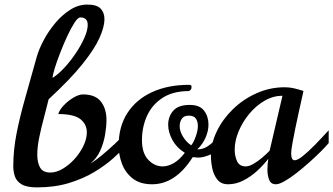

<svg xmlns="http://www.w3.org/2000/svg" viewBox="-20 -792 1458 840"><path d="M142.1 27.8Q96.7 27.8 74.5 14.4Q52.2 1 45.2 -20.3Q38.1 -41.5 38.1 -64.9Q38.1 -135.3 52.5 -208.3Q66.9 -281.2 90.3 -363.3Q113.8 -445.3 140.1 -541Q149.9 -576.2 171.1 -616.2Q192.4 -656.2 222.2 -691.7Q252 -727.1 287.6 -749.5Q323.2 -772 361.8 -772Q403.3 -772 420.2 -754.4Q437 -736.8 437 -708Q437 -674.3 415 -625.5Q393.1 -576.7 339.8 -510.5Q286.6 -444.3 192.9 -357.9Q184.1 -321.3 172.4 -277.8Q160.6 -234.4 151.9 -191.9Q143.1 -149.4 143.1 -115.2Q143.1 -80.6 155.5 -58.8Q168 -37.1 200.2 -37.1Q226.6 -37.1 254.6 -53.7Q282.7 -70.3 306.6 -96.9Q330.6 -123.5 345.2 -154.3Q359.9 -185.1 359.9 -212.9Q359.9 -248 332 -270.5Q304.2 -293 234.9 -293Q239.7 -310.5 258.5 -330.6Q277.3 -350.6 301 -364.7Q324.7 -378.9 342.8 -378.9Q397 -378.9 421.4 -347.7Q445.8 -316.4 445.8 -267.1Q445.8 -238.3 439.7 -202.4Q433.6 -166.5 418.5 -132.8Q403.3 -99.1 375 -76.2Q397 -88.9 425.5 -112.5Q454.1 -136.2 482.9 -163.3Q511.7 -190.4 533.2 -212.9L527.3 -150.4Q507.8 -128.4 474.1 -98.4Q440.4 -68.4 392.3 -39.3Q344.2 -10.3 281.7 8.8Q219.2 27.8 142.1 27.8ZM210 -451.2Q234.9 -466.8 261.7 -495.8Q288.6 -524.9 311.8 -559.6Q335 -594.2 349.4 -627Q363.8 -659.7 363.8 -683.1Q363.8 -715.8 331.1 -715.8Q320.8 -715.8 305.7 -692.4Q290.5 -668.9 273.9 -633.1Q257.3 -597.2 242.7 -559.3Q228 -521.5 219 -491.7Q210 -461.9 210 -451.2Z M645.5 14.2Q592.3 14.2 560.1 -11.5Q527.8 -37.1 513.4 -76.2Q499 -115.2 499 -154.8Q499 -238.3 537.6 -297.9Q576.2 -357.4 645.8 -389.2Q715.3 -420.9 807.1 -420.9Q816.9 -420.9 817.9 -414.6Q817.9 -407.2 816.7 -403.1Q815.4 -398.9 807.1 -393.6Q736.3 -393.6 690.7 -363.5Q645 -333.5 623 -284.7Q601.1 -235.8 601.1 -179.2Q601.1 -121.6 628.7 -92.8Q656.2 -64 691.9 -64Q714.8 -64 739.7 -78.1Q764.6 -92.3 788.6 -123.5Q752.9 -145.5 734.4 -179.4Q715.8 -213.4 715.8 -246.1Q715.8 -282.2 738 -307.6Q760.3 -333 810.1 -333Q854 -333 873 -307.6Q892.1 -282.2 892.1 -247.1Q892.1 -218.8 879.2 -189.5Q866.2 -160.2 843.3 -138.7H846.7Q875.5 -138.7 904.3 -163.8Q933.1 -189 968.8 -225.6V-171.9Q939.9 -132.8 905.5 -117.7Q871.1 -102.5 847.2 -102.5Q839.4 -102.5 823.2 -104.5Q748 14.2 645.5 14.2ZM816.4 -156.2Q826.2 -167 835.9 -193.6Q845.7 -220.2 845.7 -241.2Q845.7 -259.8 837.2 -272.9Q828.6 -286.1 805.7 -286.1Q784.7 -286.1 775.4 -272.5Q766.1 -258.8 766.1 -238.8Q766.1 -218.3 780.5 -194.3Q794.9 -170.4 816.4 -156.2Z M978 14.2Q947.3 14.2 930.9 -6.3Q914.6 -26.9 908.7 -55.7Q902.8 -84.5 902.8 -109.9Q902.8 -164.1 928.5 -217.3Q954.1 -270.5 999 -314.2Q1043.9 -357.9 1102.3 -384Q1160.6 -410.2 1225.6 -410.2Q1247.6 -410.2 1267.1 -405.5Q1286.6 -400.9 1307.6 -394Q1306.6 -388.2 1300.8 -362.5Q1294.9 -336.9 1287.1 -301.3Q1279.3 -265.6 1271.7 -229Q1264.2 -192.4 1259 -163.3Q1253.9 -134.3 1253.9 -122.1Q1253.9 -90.8 1268.6 -90.8Q1281.7 -90.8 1304.4 -108.9Q1327.1 -127 1356.4 -156.7Q1385.7 -186.5 1418 -222.2V-166Q1406.2 -151.9 1384 -129.6Q1361.8 -107.4 1334 -82.5Q1306.2 -57.6 1278.1 -35.6Q1250 -13.7 1225.8 0.2Q1201.7 14.2 1187 14.2Q1165 14.2 1157.5 -5.6Q1149.9 -25.4 1149.9 -49.8Q1149.9 -62.5 1151.1 -75Q1152.3 -87.4 1153.8 -97.2Q1133.8 -71.3 1106 -45.4Q1078.1 -19.5 1045.4 -2.7Q1012.7 14.2 978 14.2ZM1054.7 -64Q1069.8 -64 1089.1 -75.2Q1108.4 -86.4 1127.4 -102.5Q1146.5 -118.7 1159.7 -132.8L1215.8 -373Q1174.8 -373 1137.2 -351.1Q1099.6 -329.1 1070.3 -293.7Q1041 -258.3 1023.9 -217Q1006.8 -175.8 1006.8 -137.2Q1006.8 -108.9 1017.3 -86.4Q1027.8 -64 1054.7 -64Z"/></svg>

Font: Norican
Style: Regular
Weight: 400
Designer: Vernon Adams
Foundry: Vernon Adams
Version: Version 1.100; ttfautohint (v1.8.4.7-5d5b);gftools[0.9.33]